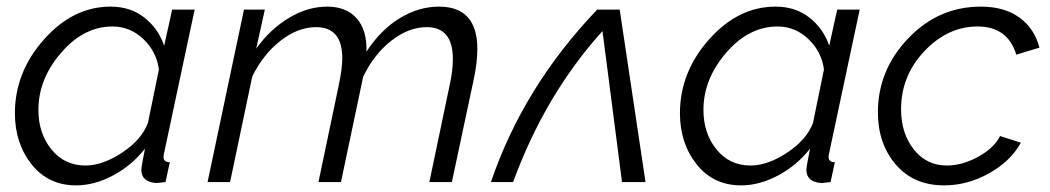

<svg xmlns="http://www.w3.org/2000/svg" viewBox="-20 -550 3173 580"><path d="M25 -208Q25 -332 113 -431Q201 -530 314 -530Q374 -530 416 -497Q458 -464 476 -412L500 -521H568L476 -89Q474 -81 474 -76Q474 -60 493 -60L480 0Q476 0 466.5 1.5Q457 3 453 3Q407 0 407 -37Q407 -46 418 -101Q378 -50 321.5 -20Q265 10 210 10Q126 10 75.5 -53.5Q25 -117 25 -208ZM427 -179 460 -340Q453 -394 413 -432Q373 -470 320 -470Q233 -470 164.5 -390.5Q96 -311 96 -218Q96 -147 135.5 -98.5Q175 -50 238 -50Q290 -50 349 -89Q408 -128 427 -179Z M717 -521H780L754 -403Q796 -462 853 -496Q910 -530 968 -530Q1026 -530 1057.5 -494.5Q1089 -459 1087 -394Q1130 -460 1187.5 -495Q1245 -530 1306 -530Q1422 -530 1422 -402Q1422 -359 1410 -305L1345 0H1277L1338 -291Q1348 -335 1348 -372Q1348 -468 1269 -468Q1214 -468 1161.5 -426.5Q1109 -385 1077 -318L1010 0H942L1003 -291Q1014 -343 1014 -374Q1014 -468 935 -468Q880 -468 827.5 -427Q775 -386 742 -319L675 0H607Z M1463 0Q1561 -288 1784 -521H1852L1930 0H1859L1800 -456Q1627 -265 1530 0Z M2034 -208Q2034 -332 2122 -431Q2210 -530 2323 -530Q2383 -530 2425 -497Q2467 -464 2485 -412L2509 -521H2577L2485 -89Q2483 -81 2483 -76Q2483 -60 2502 -60L2489 0Q2485 0 2475.5 1.5Q2466 3 2462 3Q2416 0 2416 -37Q2416 -46 2427 -101Q2387 -50 2330.5 -20Q2274 10 2219 10Q2135 10 2084.5 -53.5Q2034 -117 2034 -208ZM2436 -179 2469 -340Q2462 -394 2422 -432Q2382 -470 2329 -470Q2242 -470 2173.5 -390.5Q2105 -311 2105 -218Q2105 -147 2144.5 -98.5Q2184 -50 2247 -50Q2299 -50 2358 -89Q2417 -128 2436 -179Z M2632 -211Q2632 -338 2723.5 -434Q2815 -530 2943 -530Q3014 -530 3059.5 -497Q3105 -464 3120 -406L3050 -385Q3024 -470 2933 -470Q2843 -470 2772.5 -395.5Q2702 -321 2702 -220Q2702 -147 2740.5 -98.5Q2779 -50 2840 -50Q2887 -50 2935 -76.5Q2983 -103 3001 -139L3064 -119Q3032 -62 2967 -26Q2902 10 2832 10Q2740 10 2686 -53Q2632 -116 2632 -211Z"/></svg>

Font: Raleway-v4020
Style: Italic
Weight: 400
Italic angle: -12°
Designer: Matt McInerney, Pablo Impallari, Rodrigo Fuenzalida
Foundry: Matt McInerney, Pablo Impallari, Rodrigo Fuenzalida
Version: Version 4.020;PS 004.020;hotconv 1.0.88;makeotf.lib2.5.64775